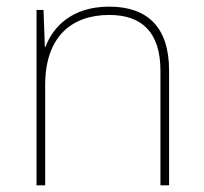

<svg xmlns="http://www.w3.org/2000/svg" viewBox="-20 -558 613 578"><path d="M309 -538C197 -538 140 -478 117 -417H115L111 -528H90V0H116V-302C116 -446 194 -513 309 -513C406 -513 463 -462 463 -345V0H489V-346C489 -477 423 -538 309 -538Z"/></svg>

Font: Noto Sans Canadian Aboriginal Thin
Style: Regular
Weight: 100
Designer: Monotype Design Team, Typotheque's Kevin King
Foundry: Monotype Imaging Inc.
Version: Version 2.004